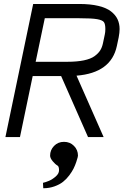

<svg xmlns="http://www.w3.org/2000/svg" viewBox="-20 -704 640 986"><path d="M386.7 -683.6Q444.3 -683.6 485.6 -673.6Q526.9 -663.6 550 -645.5Q573.2 -627.4 583.7 -605Q594.2 -582.5 594.2 -554.7Q594.2 -537.1 589.4 -511.7L580.1 -467.8Q550.8 -329.6 373 -315.4L512.2 0H432.1L293.9 -313.5H147.9L82.5 0H7.8L150.4 -683.6ZM521 -554.7Q521 -580.1 513.7 -590.3Q506.3 -600.6 479 -605.5Q451.7 -610.4 386.7 -610.4H210L163.1 -386.7H325.2Q375 -386.7 410.4 -394Q445.8 -401.4 465.3 -415.5Q484.9 -429.7 494.6 -445.3Q504.4 -460.9 508.8 -482.4L518.1 -526.4Q521 -539.1 521 -554.7ZM274.9 146Q263.7 139.6 250.5 123.8Q237.3 107.9 237.3 95.2Q237.3 66.4 257.6 45.4Q277.8 24.4 308.6 24.4Q339.4 24.4 359.9 45.2Q380.4 65.9 380.4 95.2Q379.9 98.6 378.7 104.7Q377.4 110.8 371.6 128.2Q365.7 145.5 357.9 161.4Q350.1 177.2 335.7 196.5Q321.3 215.8 303.7 229.7Q286.1 243.7 259.5 253.2Q232.9 262.7 202.1 262.7L200.7 234.9Q214.4 231.9 231.7 224.6Q249 217.3 266.1 202.4Q283.2 187.5 283.2 170.4Q283.2 150.4 274.9 146Z"/></svg>

Font: Anka/Coder
Style: Italic
Weight: 400
Italic angle: -12°
Monospace: yes
Version: Version 001.100